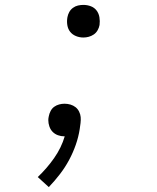

<svg xmlns="http://www.w3.org/2000/svg" viewBox="-20 -548 640 783"><path d="M179 215 134 174Q171 139 200.5 97Q230 55 244 8H242Q229 8 216.5 3.5Q204 -1 195 -10Q186 -19 181.5 -32Q177 -45 177 -58Q177 -62 177.5 -66Q178 -70 179 -74Q181 -85 186.5 -95.5Q192 -106 201 -112.5Q210 -119 221 -122Q232 -125 243 -125Q256 -125 267.5 -121.5Q279 -118 288 -111Q297 -104 302.5 -93Q308 -82 309 -70.5Q310 -59 308.5 -46.5Q307 -34 305 -21Q300 11 289 42.5Q278 74 262 104Q246 134 224.5 162Q203 190 179 215ZM320 -395Q304 -395 289.5 -401Q275 -407 266 -418.5Q257 -430 254.5 -446Q252 -462 255 -478Q257 -489 262.5 -499Q268 -509 277.5 -516Q287 -523 298 -525.5Q309 -528 320 -528Q336 -528 350.5 -522.5Q365 -517 374 -505Q383 -493 385.5 -477.5Q388 -462 386 -446Q384 -435 378 -424.5Q372 -414 362.5 -407.5Q353 -401 342 -398Q331 -395 320 -395Z"/></svg>

Font: Iosevka HT Light Extended
Style: Italic
Weight: 300
Width: 7
Italic angle: -9°
Monospace: yes
Designer: Belleve Invis
Foundry: Belleve Invis
Version: Version 32.3.0; ttfautohint (v1.8.4)